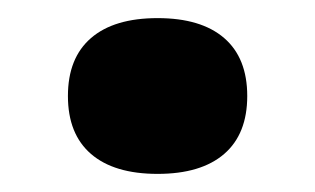

<svg xmlns="http://www.w3.org/2000/svg" viewBox="-20 -412 348 212"><path d="M253 -306Q253 -264 227.5 -242Q202 -220 154 -220Q106 -220 80.5 -242Q55 -264 55 -306Q55 -348 80.5 -370Q106 -392 154 -392Q202 -392 227.5 -370Q253 -348 253 -306Z"/></svg>

Font: Playfair Display SC Black
Style: Regular
Weight: 900
Designer: Claus Eggers Sørensen
Foundry: Claus Eggers Sørensen
Version: Version 1.200; ttfautohint (v1.6)